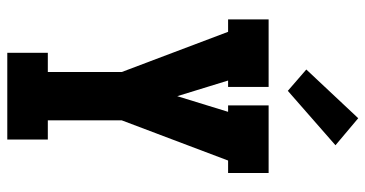

<svg xmlns="http://www.w3.org/2000/svg" viewBox="-264 -764 1027 540"><g transform="rotate(90 250.0 -493.5)"><path d="M128 0V-114H182V-322L69 -621H34V-735H224V-621H206L250 -478L294 -621H276V-735H466V-621H431L318 -322V-114H372V0ZM235 -789 175 -841 312 -987 388 -923Z"/></g></svg>

Font: Iosevka Slab Heavy
Style: Regular
Weight: 900
Monospace: yes
Designer: Belleve Invis
Foundry: Belleve Invis
Version: Version 11.1.0; ttfautohint (v1.8.3)